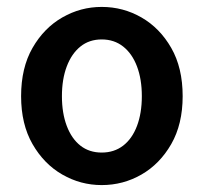

<svg xmlns="http://www.w3.org/2000/svg" viewBox="-20 -523 589 555"><path d="M274 12Q213 12 160 -18.5Q107 -49 74 -106.5Q41 -164 41 -245Q41 -327 74 -384.5Q107 -442 160 -472.5Q213 -503 274 -503Q336 -503 389 -472.5Q442 -442 475 -384.5Q508 -327 508 -245Q508 -164 475 -106.5Q442 -49 389 -18.5Q336 12 274 12ZM274 -82Q310 -82 336 -102Q362 -122 376 -159Q390 -196 390 -245Q390 -294 376 -331Q362 -368 336 -388.5Q310 -409 274 -409Q238 -409 212.5 -388.5Q187 -368 173 -331Q159 -294 159 -245Q159 -196 173 -159Q187 -122 212.5 -102Q238 -82 274 -82Z"/></svg>

Font: Source Sans 3 SemiBold
Style: Regular
Weight: 600
Designer: Paul D. Hunt
Foundry: Adobe
Version: Version 3.046;hotconv 1.0.118;makeotfexe 2.5.65603